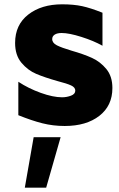

<svg xmlns="http://www.w3.org/2000/svg" viewBox="-20 -572 550 890"><path d="M268 -121Q226 -121 169 -141.5Q112 -162 65 -193V-38Q127 -13 176.5 -0.5Q226 12 280 12Q380 12 440.5 -35Q501 -82 501 -164Q501 -218 473 -252Q445 -286 406.5 -303.5Q368 -321 312 -337Q265 -351 243.5 -362Q222 -373 222 -391Q222 -404 233.5 -411.5Q245 -419 266 -419Q300 -419 357 -401Q414 -383 455 -360V-513Q400 -535 360.5 -543.5Q321 -552 268 -552Q172 -552 111 -504.5Q50 -457 50 -373Q50 -316 79.5 -281Q109 -246 148 -229.5Q187 -213 247 -196Q290 -185 309.5 -176Q329 -167 329 -152Q329 -136 309 -128.5Q289 -121 268 -121ZM261 64H136L95 298H194Z"/></svg>

Font: Geom Black
Style: Bold
Weight: 900
Version: Version 1.102